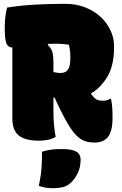

<svg xmlns="http://www.w3.org/2000/svg" viewBox="-20 -730 640 1010"><path d="M273 -10Q254 1 232.5 5.5Q211 10 185 10Q112 10 78.5 -17.5Q45 -45 45 -106V-480Q23 -480 14 -501Q5 -522 5 -580Q5 -618 8.5 -644.5Q12 -671 17 -690Q83 -701 161.5 -705.5Q240 -710 322 -710Q382 -710 430 -690.5Q478 -671 511.5 -639Q545 -607 562.5 -567.5Q580 -528 580 -489V-480Q580 -387 545.5 -328Q511 -269 458 -238Q463 -232 467 -226Q479 -210 491.5 -205Q504 -200 520 -200Q531 -200 541.5 -202.5Q552 -205 558 -210H564Q569 -185 570.5 -164Q572 -143 572 -109Q572 -33 543 -4Q519 20 476 20Q431 20 400.5 -1.5Q370 -23 339 -75Q318 -111 300.5 -146Q283 -181 267 -217H261V-150Q261 -67 273 -10ZM261 -404V-351Q282 -346 299 -346Q325 -346 337.5 -363.5Q350 -381 350 -424V-433Q350 -468 342 -495Q328 -497 310.5 -498.5Q293 -500 270 -500Q252 -500 233 -499L231 -494Q251 -475 256 -454Q261 -433 261 -404ZM201 68Q227 60 250.5 57Q274 54 304 54Q357 54 380.5 67Q404 80 404 110Q404 148 390.5 177.5Q377 207 354 230Q336 248 312 254Q288 260 256 260Q232 260 214 256Q196 252 184 248Q191 215 194.5 190Q198 165 199.5 137Q201 109 201 68Z"/></svg>

Font: Recursive Sn Csl St XBk
Style: Regular
Weight: 1000
Version: Version 1.079;hotconv 1.0.112;makeotfexe 2.5.65598; ttfautoh